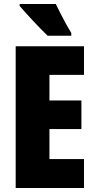

<svg xmlns="http://www.w3.org/2000/svg" viewBox="-20 -1040 483 967"><path d="M403 -93H59V-807H403V-663H229V-534H390V-390H229V-239H403ZM261 -1020Q270 -1001 285 -971.5Q300 -942 315 -915Q330 -888 339 -874V-860H220Q208 -871 188.5 -891Q169 -911 147.5 -934Q126 -957 107.5 -977.5Q89 -998 79 -1010V-1020Z"/></svg>

Font: Noto Sans Kannada UI ExtraCondensed Black
Style: Regular
Weight: 900
Width: 2
Designer: Jelle Bosma - Monotype Design Team
Foundry: Monotype Imaging Inc.
Version: Version 2.005; ttfautohint (v1.8.4.7-5d5b)